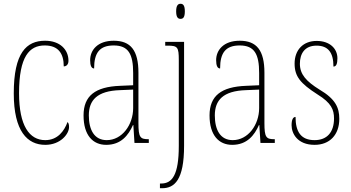

<svg xmlns="http://www.w3.org/2000/svg" viewBox="-20 -758 1862 1018"><path d="M220 10C301 10 346 -48 346 -84C346 -98 344 -105 338 -111C321 -64 286 -15 220 -15C136 -15 81 -91 81 -264C81 -459 136 -517 217 -517C289 -517 318 -475 318 -406C331 -406 343 -415 343 -436C343 -494 299 -542 219 -542C120 -542 53 -478 53 -263C53 -62 125 10 220 10Z M543 10C622 10 661 -41 685 -95H687L693 0H769V-20H765C723 -20 714 -31 714 -105V-372C714 -491 673 -542 583 -542C497 -542 458 -492 458 -439C458 -410 465 -395 479 -395C479 -479 509 -517 583 -517C661 -517 686 -471 686 -371V-306L617 -303C485 -298 423 -250 423 -146C423 -40 473 10 543 10ZM546 -15C479 -15 451 -71 451 -146C451 -227 495 -276 616 -280L686 -283V-185C686 -96 627 -15 546 -15Z M937 -658C951 -658 960 -666 960 -698C960 -729 951 -738 937 -738C924 -738 914 -729 914 -698C914 -666 924 -658 937 -658ZM828 240H839C905 240 956 197 956 15V-536H856V-516H869C922 -516 928 -508 928 -439V16C928 169 893 215 835 215H828Z M1211 10C1290 10 1329 -41 1353 -95H1355L1361 0H1437V-20H1433C1391 -20 1382 -31 1382 -105V-372C1382 -491 1341 -542 1251 -542C1165 -542 1126 -492 1126 -439C1126 -410 1133 -395 1147 -395C1147 -479 1177 -517 1251 -517C1329 -517 1354 -471 1354 -371V-306L1285 -303C1153 -298 1091 -250 1091 -146C1091 -40 1141 10 1211 10ZM1214 -15C1147 -15 1119 -71 1119 -146C1119 -227 1163 -276 1284 -280L1354 -283V-185C1354 -96 1295 -15 1214 -15Z M1648 10C1728 10 1779 -43 1779 -128C1779 -187 1759 -233 1674 -283C1605 -326 1570 -363 1570 -420C1570 -474 1596 -516 1658 -516C1718 -516 1748 -482 1748 -405C1763 -405 1769 -420 1769 -449C1769 -500 1729 -541 1659 -541C1587 -541 1542 -493 1542 -421C1542 -353 1572 -316 1664 -257C1737 -212 1751 -176 1751 -130C1751 -57 1714 -15 1648 -15C1575 -15 1547 -60 1547 -138C1534 -138 1526 -124 1526 -94C1526 -50 1557 10 1648 10Z"/></svg>

Font: Noto Serif Devanagari Condensed Thin
Style: Regular
Weight: 100
Width: 3
Designer: Universal Thirst, Indian Type Foundry and the Monotype Design Team
Foundry: Monotype Imaging Inc.
Version: Version 2.004